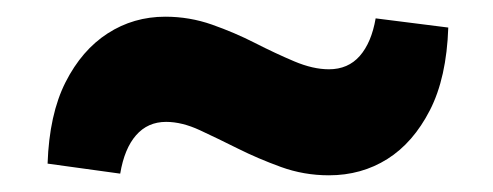

<svg xmlns="http://www.w3.org/2000/svg" viewBox="-20 -347 590 230"><path d="M374 -137Q344 -137 316.5 -147Q289 -157 265 -169Q241 -181 219.5 -191Q198 -201 179 -201Q157 -201 143 -185Q129 -169 124 -139L37 -151Q39 -210 58.5 -248.5Q78 -287 109 -307Q140 -327 178 -327Q207 -327 234 -317.5Q261 -308 285.5 -295.5Q310 -283 332.5 -273.5Q355 -264 374 -264Q397 -264 411 -280Q425 -296 430 -325L517 -314Q515 -254 495 -215Q475 -176 444 -156.5Q413 -137 374 -137Z"/></svg>

Font: Ysabeau Black
Style: Italic
Weight: 900
Italic angle: -12°
Version: Version 2.000;gftools[0.9.27.dev2+g8671c4b]